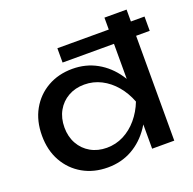

<svg xmlns="http://www.w3.org/2000/svg" viewBox="-136 -908 1067 1060"><g transform="rotate(-20 398.0 -378.0)"><path d="M322 14Q240 14 176 -22.5Q112 -59 75.5 -124Q39 -189 39 -275Q39 -362 75.5 -427Q112 -492 176 -528.5Q240 -565 322 -565Q401 -565 465.5 -529Q530 -493 574.5 -428Q619 -363 637 -275Q618 -189 574 -123.5Q530 -58 466 -22Q402 14 322 14ZM354 -90Q407 -90 453 -113.5Q499 -137 534.5 -179Q570 -221 591 -275Q570 -330 534.5 -372Q499 -414 453 -437.5Q407 -461 354 -461Q301 -461 259.5 -437.5Q218 -414 194.5 -372Q171 -330 171 -275Q171 -221 194.5 -179Q218 -137 259.5 -113.5Q301 -90 354 -90ZM586 0V-179L606 -222V-326L586 -363V-770H716V0ZM284 -616V-700H796V-616Z"/></g></svg>

Font: Bounded
Style: Regular
Weight: 400
Designer: Vlad Churkin
Version: Version 1.0